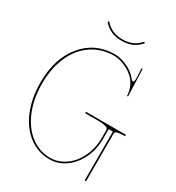

<svg xmlns="http://www.w3.org/2000/svg" viewBox="-215 -1049 1088 1187"><g transform="rotate(30 328.5 -456.0)"><path d="M337.4 -865.2Q417.5 -865.2 461.9 -920.4L470.7 -914.6Q423.3 -855 337.4 -855Q252.4 -855 204.6 -914.6L212.9 -920.4Q258.3 -865.2 337.4 -865.2ZM317.4 2.4Q235.8 2.4 170.7 -46.6Q105.5 -95.7 69.1 -183.3Q32.7 -271 32.7 -380.9Q32.7 -552.7 119.4 -657.7Q206.1 -762.7 347.7 -762.7Q383.8 -762.7 431.6 -742.2Q479.5 -721.7 510.7 -681.6Q518.6 -672.4 523.4 -672.4Q528.8 -672.4 531 -678.7Q533.2 -685.1 533.2 -689.9V-706.5L530.3 -770H538.1L544.9 -580.1Q544.9 -576.2 541.5 -576.2Q537.6 -576.2 537.6 -580.1Q536.1 -616.2 521 -646.5Q505.9 -676.8 484.4 -695.8Q462.9 -714.8 436.8 -728Q410.6 -741.2 388.2 -746.8Q365.7 -752.4 347.7 -752.4Q257.8 -752.4 189 -706.3Q120.1 -660.2 82.5 -575.7Q44.9 -491.2 44.9 -380.9Q44.9 -273.9 79.8 -188.7Q114.7 -103.5 177 -55.4Q239.3 -7.3 317.4 -7.3Q360.8 -7.3 400.6 -28.3Q440.4 -49.3 469.2 -84.7Q498 -120.1 515.4 -169.2Q532.7 -218.3 532.7 -271.5V-327.6Q532.7 -336.4 528.6 -341.6Q524.4 -346.7 507.1 -350.8Q489.7 -355 457.5 -355H367.7V-365.2H652.3V-355H642.1Q615.2 -355 601.6 -351.3Q587.9 -347.7 585.2 -343Q582.5 -338.4 582.5 -329.6V2.4Q582.5 7.3 577.6 7.3Q572.3 7.3 572.3 2.4V-342.3H542.5V-271.5Q542.5 -198.2 512.7 -135.3Q482.9 -72.3 430.9 -34.9Q378.9 2.4 317.4 2.4Z"/></g></svg>

Font: ZnikomitNo25
Style: Regular
Weight: 100
Designer: gluk
Foundry: gluk
Version: Version 0.56